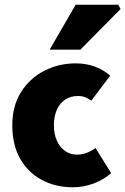

<svg xmlns="http://www.w3.org/2000/svg" viewBox="-20 -780 530 812"><path d="M288 12Q215 12 157 -19Q99 -50 65.5 -108.5Q32 -167 32 -250Q32 -333 69.5 -391.5Q107 -450 168 -481Q229 -512 300 -512Q345 -512 382 -498Q419 -484 446 -460L366 -354Q354 -363 341 -368.5Q328 -374 310 -374Q279 -374 256 -359Q233 -344 220.5 -316Q208 -288 208 -250Q208 -212 221 -184Q234 -156 256 -141Q278 -126 306 -126Q327 -126 346.5 -133.5Q366 -141 384 -154L450 -48Q419 -20 376 -4Q333 12 288 12ZM190 -570 300 -760H480L490 -742L320 -570Z"/></svg>

Font: Mada Black
Style: Regular
Weight: 900
Designer: Khaled Hosny
Version: Version 1.5